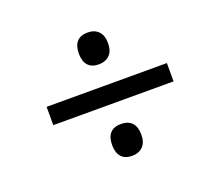

<svg xmlns="http://www.w3.org/2000/svg" viewBox="-88 -690 729 673"><g transform="rotate(-20 277.0 -353.0)"><path d="M74.7 -386.7H523.4V-318.4H74.7ZM244.6 -182.1Q244.6 -211.4 258.3 -226.3Q272 -241.2 298.3 -241.2Q325.2 -241.2 339.4 -226.1Q353.5 -210.9 353.5 -182.1Q353.5 -152.8 338.4 -137.7Q323.2 -122.6 298.3 -122.6Q272 -122.6 258.3 -137.9Q244.6 -153.3 244.6 -182.1ZM244.6 -522.9Q244.6 -552.2 258.3 -567.4Q272 -582.5 298.3 -582.5Q324.2 -582.5 338.9 -567.1Q353.5 -551.8 353.5 -522.9Q353.5 -493.7 338.4 -478.8Q323.2 -463.9 298.3 -463.9Q272 -463.9 258.3 -479Q244.6 -494.1 244.6 -522.9Z"/></g></svg>

Font: Viking Open Sans
Style: Italic
Weight: 400
Italic angle: -12°
Foundry: Ascender Corporation
Version: Version 2.000